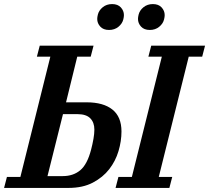

<svg xmlns="http://www.w3.org/2000/svg" viewBox="-50 -922 1026 942"><path d="M-16 -54H50L197 -644H131L145 -698H409L395 -644H329L274 -420H375Q457 -420 501.5 -384.5Q546 -349 546 -277Q546 -230 531.5 -181Q517 -132 486 -92Q455 -52 405.5 -26Q356 0 286 0H-30ZM531 -54H597L744 -644H678L692 -698H956L942 -644H876L729 -54H795L781 0H517ZM258 -58Q309 -58 343.5 -86.5Q378 -115 397 -188Q404 -215 408.5 -240.5Q413 -266 413 -286Q413 -321 393 -341.5Q373 -362 330 -362H259L183 -58ZM485 -775Q457 -775 442 -791.5Q427 -808 427 -829Q427 -838 430 -850Q435 -871 454 -886.5Q473 -902 500 -902Q528 -902 543 -885.5Q558 -869 558 -848Q558 -839 555 -827Q550 -806 531 -790.5Q512 -775 485 -775ZM685 -775Q657 -775 642 -791.5Q627 -808 627 -829Q627 -838 630 -850Q635 -871 654 -886.5Q673 -902 700 -902Q728 -902 743 -885.5Q758 -869 758 -848Q758 -839 755 -827Q750 -806 731 -790.5Q712 -775 685 -775Z"/></svg>

Font: IBM Plex Serif SmBld
Style: Italic
Weight: 600
Italic angle: -14°
Designer: Mike Abbink, Paul van der Laan, Pieter van Rosmalen
Foundry: Bold Monday
Version: Version 3.001